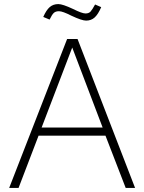

<svg xmlns="http://www.w3.org/2000/svg" viewBox="-20 -921 707 941"><path d="M360 -730 642 0H596L497 -256H169L71 0H25L309 -730ZM184 -296H483L334 -688ZM192 -838Q207 -872 224 -886.5Q241 -901 266 -901Q287 -901 338 -877Q382 -855 399 -855Q415 -855 423.5 -864Q432 -873 446 -899L476 -886Q461 -851 444 -835.5Q427 -820 402 -820Q381 -820 330 -844Q287 -866 269 -866Q253 -866 244 -858Q235 -850 223 -825Z"/></svg>

Font: Nacelle UltraLight
Style: Regular
Weight: 200
Designer: Sora Sagano
Foundry: Sora Sagano
Version: Version 1.000;FEAKit 1.0